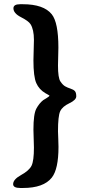

<svg xmlns="http://www.w3.org/2000/svg" viewBox="-20 -768 434 928"><path d="M44.9 -728Q44.9 -747.6 77.1 -747.6H89.8Q190.9 -747.6 230 -699.2Q262.2 -659.2 262.2 -538.1L260.3 -451.2Q260.3 -391.6 272 -374.3Q283.7 -356.9 295.2 -350.6Q306.6 -344.2 321 -339.6Q335.4 -335 342 -327.6Q348.6 -320.3 348.6 -302.5Q348.6 -284.7 314.9 -268.8Q281.2 -252.9 270.8 -230Q260.3 -207 260.3 -133.3L261.7 -95.7Q262.7 -70.3 262.7 -58.1Q262.7 49.3 230.5 90.3Q190.9 140.6 90.8 140.6H78.1Q43.5 140.6 43.5 122.1Q43.5 99.1 82 77.9Q120.6 56.6 132.3 33.2Q144 9.8 144 -54.7L141.6 -141.1Q141.6 -217.3 155.8 -243.2Q169.9 -269 188.5 -283.7Q190.4 -285.2 204.8 -293.7Q219.2 -302.2 219.2 -306.2L210.4 -311.5L199.7 -317.4Q168.9 -335.4 155.3 -366.5Q141.6 -397.5 141.6 -476.1L144 -575.2Q144 -625.5 127.4 -651.4Q117.7 -666.5 81.3 -685.1Q44.9 -703.6 44.9 -728Z"/></svg>

Font: Averia Serif Libre
Style: Bold
Weight: 700
Version: Version 1.002